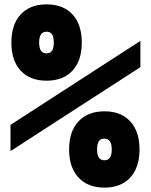

<svg xmlns="http://www.w3.org/2000/svg" viewBox="-20 -839 690 878"><path d="M28 -148V-268L622 -652V-532ZM458 19Q382 19 339 -27Q296 -73 296 -156Q296 -238 339 -284Q382 -330 458 -330Q533 -330 575.5 -284Q618 -238 618 -156Q618 -73 575.5 -27Q533 19 458 19ZM457 -106Q474 -106 482.5 -118Q491 -130 491 -156Q491 -181 482.5 -193Q474 -205 457 -205Q440 -205 432 -193Q424 -181 424 -155Q424 -130 432.5 -118Q441 -106 457 -106ZM193 -819Q269 -819 311.5 -773Q354 -727 354 -644Q354 -562 311.5 -516Q269 -470 193 -470Q117 -470 74.5 -516Q32 -562 32 -644Q32 -727 74.5 -773Q117 -819 193 -819ZM193 -694Q176 -694 167.5 -682Q159 -670 159 -644Q159 -619 167.5 -607Q176 -595 193 -595Q210 -595 218 -607Q226 -619 226 -645Q226 -670 218 -682Q210 -694 193 -694Z"/></svg>

Font: Martian Mono SemiCondensed
Style: Bold
Weight: 700
Width: 4
Designer: Roman Shamin
Foundry: Evil Martians
Version: Version 1.000